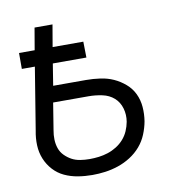

<svg xmlns="http://www.w3.org/2000/svg" viewBox="-65 -583 630 653"><g transform="rotate(-10 250.0 -256.0)"><path d="M203 8Q178 8 153.5 4Q129 0 107.5 -10Q86 -20 70 -37.5Q54 -55 45 -77Q36 -99 35 -124Q34 -149 39 -174L74 -389H29V-444H83L96 -520H158L145 -444H251L252 -389H136L124 -314H237Q262 -314 286.5 -310.5Q311 -307 332 -297.5Q353 -288 371 -272.5Q389 -257 399 -236Q409 -215 411 -190.5Q413 -166 409 -141Q405 -119 396 -97Q387 -75 371.5 -57Q356 -39 335.5 -26Q315 -13 292.5 -5.5Q270 2 247.5 5Q225 8 203 8ZM203 -47Q219 -47 235 -49Q251 -51 266.5 -56Q282 -61 296.5 -70Q311 -79 322 -91.5Q333 -104 339.5 -119Q346 -134 349 -150Q353 -174 346.5 -196.5Q340 -219 323.5 -233.5Q307 -248 283.5 -253Q260 -258 236 -258H114L99 -165Q96 -149 96.5 -133Q97 -117 102 -102.5Q107 -88 118 -77Q129 -66 142 -59Q155 -52 171 -49.5Q187 -47 203 -47Z"/></g></svg>

Font: Iosevka Curly Light
Style: Italic
Weight: 300
Italic angle: -9°
Monospace: yes
Designer: Belleve Invis
Foundry: Belleve Invis
Version: Version 22.1.2; ttfautohint (v1.8.4)